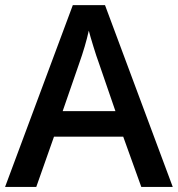

<svg xmlns="http://www.w3.org/2000/svg" viewBox="-20 -737 701 757"><path d="M537.1 0 465.8 -198.2H192.9L123 0H0L267.1 -716.8H394L661.1 0ZM435.1 -298.8 368.2 -493.2Q360.8 -512.7 347.9 -554.7Q335 -596.7 330.1 -616.2Q316.9 -556.2 291.5 -484.9L227.1 -298.8Z"/></svg>

Font: f0_46533          
Style: Regular
Weight: 600
Foundry: Ascender Corporation
Version: Version 1.10